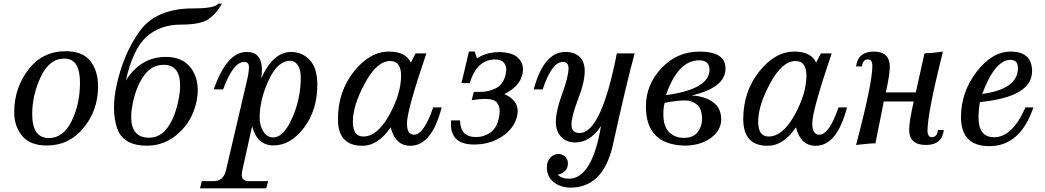

<svg xmlns="http://www.w3.org/2000/svg" viewBox="-20 -778 5669 1042"><path d="M234.9 11.7Q143.1 11.7 100.1 -40.5Q57.1 -92.8 57.1 -168.9Q57.1 -299.3 133.5 -399.7Q210 -500 336.9 -500Q429.2 -500 470.7 -446.5Q512.2 -393.1 512.2 -309.1Q512.2 -179.7 433.6 -84Q355 11.7 234.9 11.7ZM245.1 -28.8Q323.7 -28.8 368.9 -121.3Q414.1 -213.9 414.1 -329.1Q414.1 -392.6 393.8 -426.3Q373.5 -460 328.6 -460Q247.6 -460 201.2 -360.8Q154.8 -261.7 154.8 -159.2Q154.8 -28.8 245.1 -28.8Z M788.6 -30.8Q849.6 -30.8 888.9 -85Q928.2 -139.2 947.3 -229Q957.5 -276.4 957.5 -313.5Q957.5 -426.3 868.2 -426.3Q804.2 -426.3 762.5 -369.1Q720.7 -312 701.2 -220.7Q691.9 -177.2 691.9 -143.6Q691.9 -30.8 788.6 -30.8ZM778.3 12.7Q647 12.7 615.2 -83Q598.6 -133.3 598.6 -193.8Q598.6 -249 612.3 -313Q649.4 -486.3 738.5 -609.4Q827.6 -732.4 1028.3 -732.4Q1148.4 -732.4 1164.1 -758.3H1184.6Q1156.7 -706.5 1113.5 -675.5Q1070.3 -644.5 962.4 -644.5Q848.6 -644.5 774.9 -578.1Q701.2 -511.7 663.1 -341.3Q743.7 -469.2 880.4 -469.2Q978 -469.2 1022.9 -399.4Q1053.2 -352.1 1053.2 -289.6Q1053.2 -259.3 1046.4 -226.1Q1024.4 -123 949.5 -55.2Q874.5 12.7 778.3 12.7Z M1425.3 244.1H1065.4L1075.2 205.1H1139.2Q1192.9 205.1 1206.5 146L1321.3 -345.2Q1331.1 -387.7 1331.1 -414.1Q1331.1 -441.9 1305.2 -441.9Q1245.6 -441.9 1190.9 -293H1140.1Q1210.9 -496.1 1318.4 -496.1Q1401.4 -496.1 1401.4 -398.9Q1401.4 -374 1397.5 -352.1Q1461.9 -496.1 1560.1 -496.1Q1619.6 -496.1 1660.9 -452.6Q1702.1 -409.2 1702.1 -317.4Q1702.1 -181.2 1629.9 -85Q1557.6 11.2 1463.9 11.2Q1376 11.2 1348.1 -92.8L1296.4 140.6Q1292 160.6 1292 171.4Q1292 205.1 1332.5 205.1H1435.1ZM1612.3 -357.9Q1612.3 -400.4 1596.2 -424.3Q1580.1 -448.2 1554.7 -448.2Q1486.8 -448.2 1438 -342.5Q1389.2 -236.8 1389.2 -140.1Q1389.2 -95.7 1409.4 -64Q1429.7 -32.2 1463.4 -32.2Q1519 -32.2 1565.7 -137.2Q1612.3 -242.2 1612.3 -357.9Z M2293.9 -488.3Q2188.5 -178.2 2188.5 -108.4Q2188.5 -46.9 2227.1 -46.9Q2280.3 -46.9 2331.1 -195.3H2377Q2323.2 13.2 2207 13.2Q2125 13.2 2100.1 -86.9Q2031.7 13.2 1946.8 13.2Q1814 13.2 1814 -131.3Q1814 -280.3 1900.1 -389.2Q1986.3 -498 2090.8 -498Q2182.6 -498 2209.5 -438L2235.4 -488.3ZM1951.7 -37.1Q2027.8 -37.1 2092.3 -153.3Q2156.7 -269.5 2156.7 -367.2Q2156.7 -446.8 2097.7 -446.8Q2025.4 -446.8 1960.2 -326.2Q1895 -205.6 1895 -117.7Q1895 -37.1 1951.7 -37.1Z M2552.7 6.3Q2427.2 6.3 2427.2 -104.5Q2427.2 -113.8 2428.2 -124.5H2476.6Q2478 -34.2 2563 -34.2Q2605.5 -34.2 2639.6 -57.4Q2673.8 -80.6 2686 -131.3Q2691.9 -156.7 2691.9 -176.3Q2691.9 -201.2 2677.2 -220.9Q2662.6 -240.7 2614.7 -241.2Q2584.5 -241.2 2540 -234.4L2551.3 -279.3H2585.4Q2632.8 -279.3 2672.1 -299.6Q2711.4 -319.8 2723.6 -371.6Q2727.5 -388.2 2727.5 -401.4Q2727.5 -422.9 2713.6 -439Q2699.7 -455.1 2666 -455.1Q2568.8 -455.1 2528.8 -326.7H2484.4L2524.9 -498.5H2556.6L2568.4 -461.4Q2620.6 -495.1 2688 -495.1Q2762.7 -495.1 2794.9 -460.9Q2818.4 -436 2818.4 -401.9Q2818.4 -388.7 2814.9 -374Q2799.3 -307.6 2716.8 -267.6Q2789.6 -235.4 2789.6 -174.8Q2789.6 -161.6 2786.1 -147.5Q2770 -80.1 2704.3 -36.9Q2638.7 6.3 2552.7 6.3Z M3075.7 240.2Q3024.9 240.2 2986.3 211.4Q2947.8 182.6 2947.8 128.9Q2947.8 99.1 2966.1 78.4Q2984.4 57.6 3010.7 57.6Q3029.3 57.6 3045.7 70.8Q3062 84 3062 109.9Q3062 155.3 3006.8 170.9Q3029.8 191.9 3066.9 191.9Q3193.4 191.9 3241.7 -94.2Q3183.1 -4.9 3102.5 -4.9Q3054.2 -4.9 3025.4 -35.4Q2996.6 -65.9 2996.6 -113.8Q2996.6 -175.8 3031 -268.8Q3065.4 -361.8 3065.4 -408.2Q3065.4 -441.9 3034.2 -441.9Q2974.6 -441.9 2925.3 -293H2876.5Q2931.6 -496.1 3047.9 -496.1Q3098.6 -496.1 3126 -469.2Q3153.3 -442.4 3153.3 -392.1Q3153.3 -332.5 3117.4 -239.7Q3081.5 -147 3081.5 -101.6Q3081.5 -56.2 3125.5 -56.2Q3243.2 -56.2 3327.6 -488.3H3424.3Q3380.9 -331.1 3304.7 15.1Q3251.5 240.2 3075.7 240.2Z M3694.8 12.2Q3485.4 6.8 3485.4 -200.2Q3485.4 -318.4 3569.8 -408.2Q3654.3 -498 3776.4 -498Q3917.5 -498 3917.5 -406.2Q3917.5 -302.2 3733.4 -259.8Q3805.2 -256.3 3849.6 -223.6Q3894 -190.9 3894 -130.9Q3894 -69.8 3837.2 -28.8Q3780.3 12.2 3694.8 12.2ZM3594.2 -261.7Q3830.6 -293.9 3830.6 -399.4Q3830.6 -450.7 3774.4 -450.7Q3659.2 -450.7 3594.2 -261.7ZM3690.4 -29.8Q3741.7 -29.8 3765.9 -60.5Q3790 -91.3 3790 -131.8Q3790 -187.5 3762.7 -210.2Q3735.4 -232.9 3698.7 -232.9Q3652.3 -232.9 3586.9 -219.7Q3580.1 -192.9 3580.1 -158.7Q3580.1 -90.8 3611.8 -60.3Q3643.6 -29.8 3690.4 -29.8Z M4493.7 -488.3Q4388.2 -178.2 4388.2 -108.4Q4388.2 -46.9 4426.8 -46.9Q4480 -46.9 4530.8 -195.3H4576.7Q4522.9 13.2 4406.7 13.2Q4324.7 13.2 4299.8 -86.9Q4231.4 13.2 4146.5 13.2Q4013.7 13.2 4013.7 -131.3Q4013.7 -280.3 4099.9 -389.2Q4186 -498 4290.5 -498Q4382.3 -498 4409.2 -438L4435.1 -488.3ZM4151.4 -37.1Q4227.5 -37.1 4292 -153.3Q4356.4 -269.5 4356.4 -367.2Q4356.4 -446.8 4297.4 -446.8Q4225.1 -446.8 4159.9 -326.2Q4094.7 -205.6 4094.7 -117.7Q4094.7 -37.1 4151.4 -37.1Z M4950.2 -276.4 4997.1 -488.3Q5035.2 -489.3 5097.2 -498Q5013.7 -163.6 5013.7 -69.8Q5013.7 -33.7 5037.1 -33.7Q5065.9 -33.7 5070.3 -72.3H5102.1Q5092.3 8.8 5005.4 8.8Q4914.1 8.8 4914.1 -74.7Q4914.1 -117.7 4939 -227.5H4776.4L4731 0Q4697.3 0 4626 8.8Q4714.4 -326.7 4714.4 -419.9Q4714.4 -455.6 4690.4 -455.6Q4662.1 -455.6 4657.7 -417.5H4626Q4635.7 -498 4722.7 -498Q4809.1 -498 4809.1 -415Q4809.1 -374.5 4787.6 -276.4Z M5349.6 15.1Q5195.3 15.1 5195.3 -142.1Q5195.3 -277.8 5279.8 -387.9Q5364.3 -498 5464.4 -498Q5581.1 -498 5581.1 -391.1Q5581.1 -252 5298.3 -224.1Q5290.5 -181.2 5290.5 -140.1Q5290.5 -33.2 5375 -33.2Q5474.1 -33.2 5545.4 -195.3H5588.4Q5517.1 15.1 5349.6 15.1ZM5310.5 -268.1Q5504.4 -294.4 5504.4 -409.2Q5504.4 -453.1 5463.4 -453.1Q5379.9 -453.1 5310.5 -268.1Z"/></svg>

Font: Munson
Style: Italic
Weight: 400
Italic angle: -12°
Designer: Paul James MIller
Foundry: High-Logic / Made with FontCreator
Version: Version 2.10;May 5, 2019;FontCreator 11.5.0.2430 64-bit